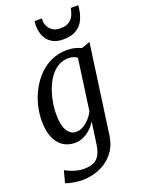

<svg xmlns="http://www.w3.org/2000/svg" viewBox="-191 -894 908 1227"><g transform="rotate(-20 263.0 -280.0)"><path d="M408 38Q400 97.5 373 138Q346 178.5 308.5 203.2Q271 228 229.8 238.8Q188.5 249.5 151.5 249.5Q128.5 249.5 106 246.5Q83.5 243.5 65.2 239Q47 234.5 36.5 230L58 149Q68.5 155.5 88 164Q107.5 172.5 132.2 179Q157 185.5 183.5 185.5Q221 185.5 247 174.5Q273 163.5 288.5 137.2Q304 111 310.5 65.5L331.5 -82.5Q312.5 -53 289 -32.2Q265.5 -11.5 239.2 -0.8Q213 10 186 10Q138 10 103.5 -14.2Q69 -38.5 50.8 -83.8Q32.5 -129 32.5 -192.5Q32.5 -247 46.2 -301Q60 -355 86.2 -402.8Q112.5 -450.5 149.5 -487.2Q186.5 -524 233.8 -544.8Q281 -565.5 336 -565.5Q368.5 -565.5 392.8 -559Q417 -552.5 434 -544.5L492 -565ZM388 -495Q379 -502.5 364.2 -508Q349.5 -513.5 329 -513.5Q290 -513.5 259 -495Q228 -476.5 204.5 -444.5Q181 -412.5 165.5 -372Q150 -331.5 142 -287.5Q134 -243.5 134 -200.5Q134 -162.5 140 -135Q146 -107.5 157.2 -89.2Q168.5 -71 184 -62.2Q199.5 -53.5 218 -53.5Q240.5 -53.5 264 -66.5Q287.5 -79.5 307.5 -101.2Q327.5 -123 340 -148ZM340 -637Q294.5 -637 264.8 -656Q235 -675 220.2 -707.2Q205.5 -739.5 205.5 -779.5Q205.5 -790.5 206.8 -798.2Q208 -806 208.5 -810H257.5Q257.5 -806 257.2 -801.8Q257 -797.5 257 -792.5Q257 -776.5 266.2 -757Q275.5 -737.5 295.5 -723.8Q315.5 -710 348 -710Q389.5 -710 411.2 -727Q433 -744 442 -767.5Q451 -791 454.5 -810H504Q504 -806 503.8 -799Q503.5 -792 502 -784Q497 -745 480.5 -711.5Q464 -678 430.5 -657.5Q397 -637 340 -637Z"/></g></svg>

Font: Merriweather 24pt SemiCondensed
Style: Italic
Weight: 400
Width: 4
Italic angle: -7.8°
Designer: Eben Sorkin
Foundry: Eben Sorkin
Version: Version 2.101